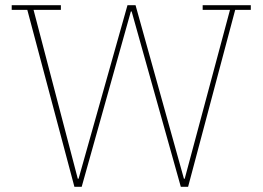

<svg xmlns="http://www.w3.org/2000/svg" viewBox="-20 -718 1009 738"><path d="M85 -680H25V-698H214V-680H109L279 -31H282L470 -698H501L687 -31H690L864 -680H759V-698H944V-680H884L703 0H675L486 -674H483L294 0H266Z"/></svg>

Font: IBM Plex Serif Thin
Style: Regular
Weight: 100
Designer: Mike Abbink, Paul van der Laan, Pieter van Rosmalen
Foundry: Bold Monday
Version: Version 3.001